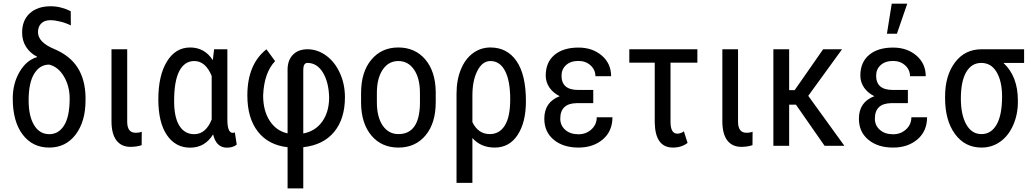

<svg xmlns="http://www.w3.org/2000/svg" viewBox="-20 -798 5642 1051"><path d="M101.1 -619.6Q101.1 -687 143.1 -725.3Q185.1 -763.7 257.8 -763.7Q312.5 -763.7 367.2 -736.8L367.7 -658.7Q343.8 -671.4 311.8 -679.4Q279.8 -687.5 255.9 -687.5Q223.6 -687.5 205.8 -669.9Q188 -652.3 188 -622.1Q188 -566.9 275.1 -530.5Q362.3 -494.1 404.3 -428.7Q446.3 -363.3 448.2 -267.1V-248.5Q448.2 -133.3 394.3 -61.8Q340.3 9.8 249.5 9.8Q157.7 9.8 103.8 -61.8Q49.8 -133.3 49.8 -258.8Q49.8 -341.3 87.4 -405Q125 -468.8 183.1 -485.4L182.6 -487.8Q145 -506.8 123 -541Q101.1 -575.2 101.1 -619.6ZM136.7 -248.5Q136.7 -162.6 166.7 -113Q196.8 -63.5 249.5 -63.5Q301.3 -63.5 331.3 -112.1Q361.3 -160.6 361.3 -258.8Q361.3 -326.7 329.8 -379.6Q298.3 -432.6 249 -444.3Q197.8 -444.3 167.2 -394.5Q136.7 -344.7 136.7 -248.5Z M676.3 -528.3V-128.4Q677.7 -71.3 721.7 -71.3Q744.1 -71.3 755.9 -77.1L755.4 -3.4Q727.5 5.9 694.3 5.9Q644 5.9 617.2 -29.8Q590.3 -65.4 590.3 -134.3V-528.3Z M1224.6 -528.3V-141.1Q1225.1 -70.8 1253.9 -70.8Q1260.7 -70.8 1265.6 -73.2L1275.9 -6.3Q1254.9 10.3 1222.2 10.3Q1163.6 10.3 1146.5 -62.5Q1102.1 10.3 1020.5 10.3Q940.9 10.3 893.8 -58.3Q846.7 -127 846.7 -254.4Q846.7 -384.8 893.8 -461.4Q940.9 -538.1 1021 -538.1Q1100.6 -538.1 1145 -468.3L1151.9 -528.3ZM933.1 -244.1Q933.1 -155.8 961.9 -109.6Q990.7 -63.5 1043 -63.5Q1106.4 -63.5 1138.7 -143.6V-382.3Q1105 -463.9 1043.5 -463.9Q990.7 -463.9 961.9 -409.7Q933.1 -355.5 933.1 -244.1Z M1554.2 7.8Q1449.2 -3.9 1391.6 -77.6Q1334 -151.4 1334 -275.4Q1334 -445.8 1438.5 -528.3L1485.8 -463.4Q1425.3 -399.4 1420.4 -275.4Q1420.4 -191.9 1456.5 -136.5Q1492.7 -81.1 1554.2 -67.9V-416.5Q1554.2 -468.3 1583.5 -498.3Q1612.8 -528.3 1663.1 -528.3Q1717.8 -528.3 1765.1 -493.9Q1812.5 -459.5 1840.3 -398.7Q1868.2 -337.9 1868.2 -265.6Q1868.2 -147.5 1809.1 -75.9Q1750 -4.4 1640.1 7.8V233.4H1554.2ZM1640.1 -67.4Q1706.1 -79.6 1743.9 -132.6Q1781.7 -185.5 1781.7 -265.6Q1779.3 -349.6 1747.1 -401.6Q1714.8 -453.6 1663.1 -453.6Q1640.1 -453.6 1640.1 -415.5Z M1956.5 -288.6Q1956.5 -403.8 2012.5 -470.9Q2068.4 -538.1 2160.2 -538.1Q2252 -538.1 2307.9 -472.7Q2363.8 -407.2 2365.2 -294.4V-238.8Q2365.2 -124 2309.6 -57.1Q2253.9 9.8 2161.1 9.8Q2069.3 9.8 2013.9 -55.2Q1958.5 -120.1 1956.5 -231ZM2043 -238.8Q2043 -157.2 2075 -110.6Q2106.9 -64 2161.1 -64Q2275.4 -64 2278.8 -229V-288.6Q2278.8 -369.6 2246.6 -416.7Q2214.4 -463.9 2160.2 -463.9Q2106.9 -463.9 2075 -416.7Q2043 -369.6 2043 -289.1Z M2664.6 -538.1Q2756.3 -538.1 2807.6 -463.4Q2858.9 -388.7 2858.9 -244.1Q2858.9 -128.4 2813.5 -59.3Q2768.1 9.8 2688 9.8Q2612.3 9.8 2565.9 -42.5V203.1H2479V-283.7Q2479 -359.9 2502.7 -417.7Q2526.4 -475.6 2568.8 -506.8Q2611.3 -538.1 2664.6 -538.1ZM2565.9 -129.4Q2597.7 -64 2661.1 -64Q2713.9 -64 2743.4 -111.1Q2772.9 -158.2 2772.9 -254.4Q2772.9 -356 2744.6 -409.9Q2716.3 -463.9 2664.6 -463.9Q2620.6 -463.9 2593.3 -410.6Q2565.9 -357.4 2565.9 -275.9Z M3046.9 -148.4Q3046.9 -111.3 3074.2 -87.2Q3101.6 -63 3146.5 -63Q3188.5 -63 3217.5 -89.8Q3246.6 -116.7 3246.6 -156.2H3332.5Q3332.5 -80.1 3280 -35.2Q3227.5 9.8 3146.5 9.8Q3063 9.8 3011.2 -33Q2959.5 -75.7 2959.5 -148.4Q2959.5 -239.3 3043.9 -271.5Q3007.8 -289.1 2987.5 -318.8Q2967.3 -348.6 2967.3 -384.3Q2967.3 -457 3015.1 -497.3Q3063 -537.6 3146.5 -537.6Q3223.1 -537.6 3274.2 -493.9Q3325.2 -450.2 3325.2 -380.9H3239.3Q3239.3 -415.5 3212.9 -439.9Q3186.5 -464.4 3146.5 -464.4Q3103.5 -464.4 3078.6 -441.7Q3053.7 -418.9 3053.7 -383.8Q3053.7 -305.7 3144 -305.7H3227.5V-233.4H3136.7Q3046.9 -231.9 3046.9 -148.4Z M3797.4 -455.1H3650.4V-131.3Q3650.4 -66.4 3687.5 -66.4Q3706.5 -66.4 3723.6 -79.1L3743.7 -15.6Q3710.4 9.8 3663.6 9.8Q3566.9 9.8 3564 -126.5V-455.1H3424.8V-528.3H3797.4Z M4020 -528.3V-128.4Q4021.5 -71.3 4065.4 -71.3Q4087.9 -71.3 4099.6 -77.1L4099.1 -3.4Q4071.3 5.9 4038.1 5.9Q3987.8 5.9 3960.9 -29.8Q3934.1 -65.4 3934.1 -134.3V-528.3Z M4336.9 -225.1H4299.8V0H4213.4V-528.3H4299.8V-304.7H4330.1L4485.8 -528.3H4589.4L4404.3 -273.4L4602.1 0H4493.7Z M4769 -148.4Q4769 -111.3 4796.4 -87.2Q4823.7 -63 4868.7 -63Q4910.6 -63 4939.7 -89.8Q4968.8 -116.7 4968.8 -156.2H5054.7Q5054.7 -80.1 5002.2 -35.2Q4949.7 9.8 4868.7 9.8Q4785.2 9.8 4733.4 -33Q4681.6 -75.7 4681.6 -148.4Q4681.6 -239.3 4766.1 -271.5Q4730 -289.1 4709.7 -318.8Q4689.5 -348.6 4689.5 -384.3Q4689.5 -457 4737.3 -497.3Q4785.2 -537.6 4868.7 -537.6Q4945.3 -537.6 4996.3 -493.9Q5047.4 -450.2 5047.4 -380.9H4961.4Q4961.4 -415.5 4935.1 -439.9Q4908.7 -464.4 4868.7 -464.4Q4825.7 -464.4 4800.8 -441.7Q4775.9 -418.9 4775.9 -383.8Q4775.9 -305.7 4866.2 -305.7H4949.7V-233.4H4858.9Q4769 -231.9 4769 -148.4ZM4861.3 -777.8H4946.3L4889.6 -613.3H4835Z M5585.9 -453.6H5472.7Q5551.8 -380.4 5551.8 -248.5V-239.7Q5551.8 -171.4 5526.1 -113Q5500.5 -54.7 5455.3 -22.5Q5410.2 9.8 5352.5 9.8Q5262.2 9.8 5207.8 -64.2Q5153.3 -138.2 5153.3 -261.7V-269Q5153.3 -384.3 5207.5 -456.3Q5261.7 -528.3 5353 -528.3H5585.9ZM5239.7 -258.3Q5239.7 -169.4 5269.5 -116.7Q5299.3 -64 5352.5 -64Q5405.8 -64 5435.5 -116.2Q5465.3 -168.5 5465.3 -269Q5465.3 -353 5435.5 -403.3Q5405.8 -453.6 5351.6 -453.6Q5298.3 -453.6 5269 -403.3Q5239.7 -353 5239.7 -258.3Z"/></svg>

Font: Roboto Condensed
Style: Regular
Weight: 400
Designer: Google
Version: Version 2.001047; 2015